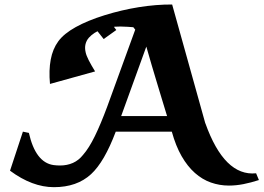

<svg xmlns="http://www.w3.org/2000/svg" viewBox="-20 -792 1141 831"><path d="M79.1 -222.2 105 -216.8Q133.8 -88.9 211.4 -77.6Q218.3 -76.7 225.6 -76.2Q232.9 -75.7 239.7 -75.7Q270.5 -75.7 295.7 -86.9Q320.8 -98.1 339.4 -121.6Q365.2 -150.9 390.6 -202.9Q416 -254.9 444.3 -331.1L568.8 -673.3Q549.8 -674.8 532.7 -676Q515.6 -677.2 501.5 -677.2Q454.1 -677.2 420.2 -664.8Q386.2 -652.3 364.7 -628.9Q354 -616.7 350.1 -600.8Q346.2 -585 350.6 -565.9Q353.5 -551.8 364 -531.2Q374.5 -510.7 391.6 -482.9L196.3 -428.7Q190.9 -487.8 199.5 -533.9Q208 -580.1 232.4 -613.3Q256.8 -646.5 307.9 -674.8Q358.9 -703.1 432.6 -726.1Q506.3 -749 581.1 -761Q655.8 -772.9 725.1 -772.5L868.7 -257.8V-258.8Q951.2 -27.8 1088.4 -42L1100.6 -12.7Q1065.9 -1.5 1033.7 4.9Q1001.5 11.2 970.7 11.2Q930.2 11.2 892.8 -2Q855.5 -15.1 823.5 -43.5Q791.5 -71.8 766.1 -116Q740.7 -160.2 723.6 -222.2H481Q456.5 -157.2 429.7 -110.8Q402.8 -64.5 374 -38.1Q313 18.1 213.4 18.1Q119.6 18.1 23.4 -53.2ZM504.4 -289.6H703.1Q690.4 -331.5 679.4 -367.4Q668.5 -403.3 658 -438.2Q647.5 -473.1 636.5 -510Q625.5 -546.9 613.3 -590.3ZM428.7 -623 386.2 -676.8 440.9 -718.8 483.4 -662.1ZM597.7 -623 554.2 -677.7 609.9 -718.8 651.4 -662.6Z"/></svg>

Font: IranNastaliq
Style: Regular
Weight: 400
Designer: Hossein Zahedi
Version: Version 1.5